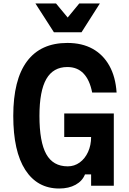

<svg xmlns="http://www.w3.org/2000/svg" viewBox="-20 -1064 740 1100"><path d="M319 16Q194 16 125 -90.5Q56 -197 56 -400Q56 -607 134.5 -712.5Q213 -818 366 -818Q450 -818 510.5 -784.5Q571 -751 606.5 -687.5Q642 -624 648 -534H508Q494 -606 458.5 -643Q423 -680 366 -680Q285 -680 245.5 -611.5Q206 -543 206 -400Q206 -251 245 -181Q284 -111 368 -111Q406 -111 436.5 -133Q467 -155 484.5 -193.5Q502 -232 502 -279H348V-414H632V0H502V-65H467Q452 -27 413 -5.5Q374 16 319 16ZM552 -1044 447 -879H289L183 -1044H301L409 -914H327L434 -1044Z"/></svg>

Font: Martian Mono SemiExpanded SemiBold
Style: Regular
Weight: 600
Monospace: yes
Version: Version 0.930